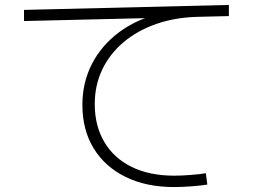

<svg xmlns="http://www.w3.org/2000/svg" viewBox="-20 -731 1040 776"><path d="M683 25Q571 25 487.5 -16Q404 -57 358.5 -131.5Q313 -206 313 -307Q313 -397 351 -471.5Q389 -546 459 -599Q529 -652 623 -675V-659L77 -646V-691L905 -711V-666L781 -663Q689 -661 612.5 -634.5Q536 -608 480 -561Q424 -514 393.5 -450.5Q363 -387 363 -310Q363 -222 402 -156.5Q441 -91 513 -56Q585 -21 684 -21Q714 -21 752 -24Q790 -27 812 -31L818 15Q794 19 755 22Q716 25 683 25Z"/></svg>

Font: M PLUS 1 Thin Light
Style: Regular
Weight: 300
Version: Version 1.001